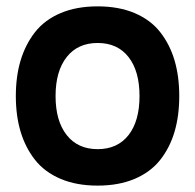

<svg xmlns="http://www.w3.org/2000/svg" viewBox="-20 -560 614 604"><path d="M189.7 -380.4Q154.8 -335.9 154.8 -257.8Q154.8 -179.7 189.7 -135.3Q224.6 -90.8 287.1 -90.8Q349.6 -90.8 384.3 -135Q418.9 -179.2 418.9 -257.8Q418.9 -336.4 384.3 -380.6Q349.6 -424.8 287.1 -424.8Q224.6 -424.8 189.7 -380.4ZM44.9 -145.5Q29.8 -195.8 29.8 -257.8Q29.8 -319.8 44.9 -370.1Q60.1 -420.4 90.3 -459Q120.6 -497.6 170.7 -518.8Q220.7 -540 287.1 -540Q353.5 -540 403.6 -518.8Q453.6 -497.6 483.9 -459Q514.2 -420.4 529.1 -370.1Q543.9 -319.8 543.9 -257.8Q543.9 -195.8 529.1 -145.5Q514.2 -95.2 483.9 -56.9Q453.6 -18.6 403.6 2.7Q353.5 23.9 287.1 23.9Q220.7 23.9 170.7 2.7Q120.6 -18.6 90.3 -56.9Q60.1 -95.2 44.9 -145.5Z"/></svg>

Font: Miedinger*
Style: Bold
Weight: 700
Version: Version 001.000